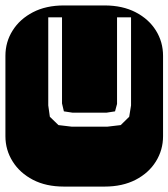

<svg xmlns="http://www.w3.org/2000/svg" viewBox="-22 -689 622 709"><path d="M213.9 0Q147.9 0 99.6 -25.1Q51.3 -50.3 24.7 -92.8Q-2 -135.3 -2 -186V-482.9Q-2 -534.2 24.7 -576.4Q51.3 -618.7 99.6 -643.8Q147.9 -668.9 213.9 -668.9H364.3Q430.2 -668.9 478.8 -643.8Q527.3 -618.7 553.7 -576.4Q580.1 -534.2 580.1 -482.9V-186Q580.1 -135.3 553.7 -92.8Q527.3 -50.3 478.8 -25.1Q430.2 0 364.3 0ZM243.2 -221.2H374L423.8 -227.1L455.1 -257.8L461.9 -299.8V-625H410.2V-305.2L402.8 -277.8L371.1 -272.9H246.1L213.9 -277.8L207 -307.1V-625H156.2V-299.8L162.1 -257.8L193.8 -227.1Z"/></svg>

Font: Monofett
Style: Regular
Weight: 400
Designer: Vernon Adams
Foundry: Vernon Adams
Version: Version 1.100; ttfautohint (v1.8.4.7-5d5b);gftools[0.9.28]